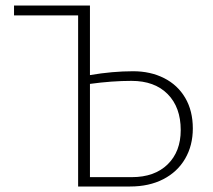

<svg xmlns="http://www.w3.org/2000/svg" viewBox="-20 -678 776 698"><path d="M681 -211Q681 -149 653 -101Q625 -53 573.5 -26.5Q522 0 453 0H264V-622H31V-658H307V-405Q389 -419 464 -419Q527 -419 576.5 -394Q626 -369 653.5 -322Q681 -275 681 -211ZM637 -205Q637 -288 589.5 -336Q542 -384 458 -384Q387 -384 307 -373V-34H459Q542 -34 589.5 -80.5Q637 -127 637 -205Z"/></svg>

Font: Ysabeau Light
Style: Regular
Weight: 300
Designer: Christian Thalmann (Catharsis Fonts)
Version: Version 0.003